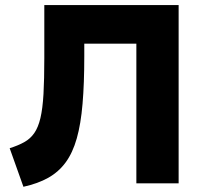

<svg xmlns="http://www.w3.org/2000/svg" viewBox="-20 -720 804 754"><path d="M72 13.5 18 -138Q51.5 -148.5 75.2 -161.8Q99 -175 114.5 -197.2Q130 -219.5 138.8 -256.5Q147.5 -293.5 150.8 -350.8Q154 -408 154 -492V-700H681.5V0H515.5V-548.5H311V-499.5Q311 -392 304.2 -312.5Q297.5 -233 281.5 -176.5Q265.5 -120 238 -82.5Q210.5 -45 169.8 -22Q129 1 72 13.5Z"/></svg>

Font: Geologica Roman
Style: Bold
Weight: 700
Designer: Sindre Bremnes, Frode Helland
Foundry: Monokrom Skriftforlag AS
Version: Version 1.010;gftools[0.9.28]